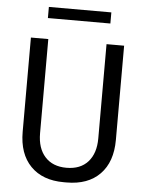

<svg xmlns="http://www.w3.org/2000/svg" viewBox="-58 -890 715 946"><g transform="rotate(5 300.0 -417.0)"><path d="M293 10Q188 10 129 -50.5Q70 -111 70 -220V-686H156V-220Q156 -146 194 -104Q232 -62 300 -62Q369 -62 406.5 -104Q444 -146 444 -220V-686H531V-220Q531 -111 472 -50.5Q413 10 307 10ZM145 -789V-844H454V-789Z"/></g></svg>

Font: Chivo Mono Light
Style: Regular
Weight: 300
Monospace: yes
Designer: Hector Gatti
Foundry: Omnibus-Type
Version: Version 1.008